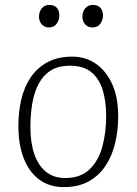

<svg xmlns="http://www.w3.org/2000/svg" viewBox="-20 -749 557 783"><path d="M240 14Q181 14 139.5 -17Q98 -48 76.5 -104Q55 -160 55 -235Q55 -293 67 -344Q79 -395 105.5 -434Q132 -473 174 -495.5Q216 -518 275 -518Q329 -518 371 -489Q413 -460 437.5 -406Q462 -352 462 -274Q462 -217 449.5 -165Q437 -113 410.5 -73Q384 -33 342 -9.5Q300 14 240 14ZM246 -23Q309 -23 345.5 -58.5Q382 -94 397.5 -151.5Q413 -209 413 -275Q413 -337 398.5 -383Q384 -429 352 -455Q320 -481 265 -481Q218 -481 187 -461.5Q156 -442 137.5 -407Q119 -372 111.5 -326.5Q104 -281 104 -229Q104 -167 120 -120.5Q136 -74 167.5 -48.5Q199 -23 246 -23ZM139 -681Q139 -701 150.5 -715Q162 -729 181 -729Q201 -729 211.5 -717.5Q222 -706 222 -685Q222 -667 211 -652Q200 -637 179 -637Q162 -637 150.5 -649.5Q139 -662 139 -681ZM316 -681Q316 -701 327.5 -715Q339 -729 358 -729Q379 -729 389.5 -717Q400 -705 400 -685Q400 -667 389 -652Q378 -637 357 -637Q339 -637 327.5 -649.5Q316 -662 316 -681Z"/></svg>

Font: Literata 18pt ExtraLight
Style: Italic
Weight: 250
Italic angle: -2°
Designer: Latin by Veronika Burian and Jose Scaglione. Greek by Irene Vlachou. Cyrillic by Vera Evstafieva
Foundry: TypeTogether
Version: Version 3.103;gftools[0.9.29]